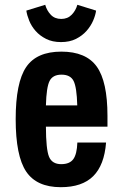

<svg xmlns="http://www.w3.org/2000/svg" viewBox="-20 -767 511 797"><path d="M426.1 -241.1V-286.1Q426.1 -428.6 381.6 -490.6Q337 -552.7 234.6 -552.7Q132.1 -552.7 88.6 -488.5Q45.1 -424.3 45.1 -272.3Q45.1 -119.9 88.6 -54.9Q132.1 10 232.4 10Q321 10 367 -35.8Q413 -81.6 420.3 -175.3H301.1Q299.4 -126.9 284.2 -106.2Q269 -85.6 234.1 -85.6Q196.3 -85.6 183.6 -116.2Q170.9 -146.9 170.6 -241.1ZM300.7 -329.6H170.6Q172.6 -404.7 185.8 -430.9Q199 -457.1 235.3 -457.1Q272.3 -457.1 285.5 -430.9Q298.7 -404.7 300.7 -329.6ZM233.1 -592.3Q269.3 -592.3 295.5 -605.6Q321.7 -618.9 339.2 -638.7Q356.7 -658.6 366.5 -681.1Q376.3 -703.7 378.9 -723L301.1 -747.1Q294.4 -723.1 277.6 -705.8Q260.7 -688.4 234.3 -688.4Q207.1 -688.4 190.8 -705.8Q174.4 -723.1 167.7 -747.1L89.3 -723Q92.1 -703.7 101.4 -680.8Q110.7 -657.9 127.9 -638.4Q145 -618.9 171.2 -605.6Q197.4 -592.3 233.1 -592.3Z"/></svg>

Font: Secuela Black
Style: Regular
Weight: 900
Designer: Fernando Haro
Foundry: deFharo
Version: Version 1.704